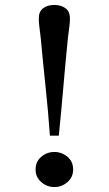

<svg xmlns="http://www.w3.org/2000/svg" viewBox="-20 -765 440 777"><path d="M276 -79Q276 -48 253 -28Q230 -8 200 -8Q170 -8 147 -28Q124 -48 124 -79Q124 -111 147 -130.5Q170 -150 200 -150Q230 -150 253 -130.5Q276 -111 276 -79ZM263 -690Q263 -671 260 -652Q257 -633 255 -613Q245 -514 236.5 -414.5Q228 -315 218 -216H182Q175 -314 164.5 -413Q154 -512 145 -610Q143 -630 140 -650.5Q137 -671 137 -690Q137 -719 155 -732Q173 -745 200 -745Q226 -745 244.5 -732Q263 -719 263 -690Z"/></svg>

Font: Kaisei Opti Medium
Style: Regular
Weight: 500
Designer: Font-Kai, 金井和夫
Foundry: KAZUO KANAI
Version: Version 5.003